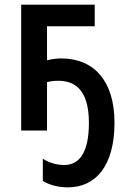

<svg xmlns="http://www.w3.org/2000/svg" viewBox="-20 -561 544 825"><path d="M387 -541H71V0H182V-208C197 -212 214 -214 230 -214C321 -214 362 -151 362 -33C362 91 323 148 256 148C223 148 190 138 164 121V217C196 235 231 244 272 244C391 244 472 152 472 -34C472 -214 383 -310 243 -310C224 -310 203 -307 182 -302V-448H387Z"/></svg>

Font: Noto Sans UI SemiCondensed Medium
Style: Regular
Weight: 500
Width: 4
Designer: Monotype Design Team
Foundry: Monotype Imaging Inc.
Version: Version 1.901